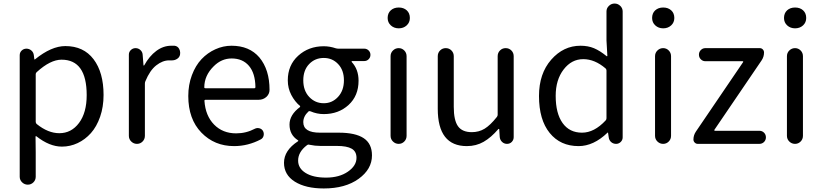

<svg xmlns="http://www.w3.org/2000/svg" viewBox="-20 -816 4666 1089"><path d="M91.8 186.5V-502.9Q91.8 -518.6 103 -529.3Q114.3 -540 129.9 -540Q145.5 -540 157.7 -529.8Q169.9 -519.5 171.9 -502.9L174.8 -479.5Q174.8 -478.5 176.3 -478.5Q177.7 -478.5 178.7 -479.5Q271.5 -554.7 350.6 -554.7Q454.1 -554.7 510.7 -480Q567.4 -405.3 567.4 -277.3Q567.4 -210 547.9 -153.8Q528.3 -97.7 495.6 -61Q462.9 -24.4 420.4 -4.4Q377.9 15.6 331.1 15.6Q260.7 15.6 186.5 -43Q184.6 -43.9 182.6 -43Q180.7 -42 181.6 -40L182.6 47.9V186.5Q182.6 205.1 169.4 218.3Q156.2 231.4 137.7 231.4Q119.1 231.4 105.5 218.3Q91.8 205.1 91.8 186.5ZM316.4 -60.5Q384.8 -60.5 428.2 -118.7Q471.7 -176.8 471.7 -276.4Q471.7 -477.5 329.1 -477.5Q265.6 -477.5 188.5 -407.2Q182.6 -402.3 182.6 -395.5V-125Q182.6 -117.2 188.5 -112.3Q252.9 -60.5 316.4 -60.5Z M710.9 -45.9V-505.9Q710.9 -521.5 722.2 -532.2Q733.4 -543 749 -543Q764.6 -543 776.4 -532.2Q788.1 -521.5 789.1 -505.9L793.9 -445.3Q793.9 -444.3 795.4 -444.3Q796.9 -444.3 797.9 -445.3Q827.1 -498 866.7 -527.3Q906.2 -556.6 951.2 -556.6Q961.9 -556.6 969.7 -556.6Q987.3 -554.7 996.1 -539.1Q1002 -528.3 1002 -516.6Q1002 -510.7 1001 -504.9Q997.1 -489.3 983.4 -481.4Q970.7 -473.6 956.1 -473.6Q954.1 -473.6 952.1 -473.6Q946.3 -473.6 939.5 -473.6Q902.3 -473.6 866.2 -445.3Q830.1 -417 804.7 -355.5Q801.8 -349.6 801.8 -341.8V-45.9Q801.8 -26.4 788.6 -13.2Q775.4 0 756.8 0Q738.3 0 724.6 -13.2Q710.9 -26.4 710.9 -45.9Z M1307.6 12.7Q1196.3 12.7 1122.1 -64Q1047.9 -140.6 1047.9 -271.5Q1047.9 -335 1068.4 -389.6Q1088.9 -444.3 1123 -480.5Q1157.2 -516.6 1201.7 -536.6Q1246.1 -556.6 1293 -556.6Q1394.5 -556.6 1451.2 -490.2Q1508.8 -420.9 1508.8 -306.6Q1508.8 -283.2 1491.2 -266.6Q1472.7 -250 1447.3 -250H1146.5Q1138.7 -250 1139.6 -243.2Q1145.5 -159.2 1194.3 -109.4Q1243.2 -59.6 1319.3 -59.6Q1376 -59.6 1425.8 -85.9Q1437.5 -91.8 1451.2 -88.4Q1464.8 -85 1471.7 -73.2Q1478.5 -60.5 1475.1 -46.4Q1471.7 -32.2 1459 -25.4Q1386.7 12.7 1307.6 12.7ZM1138.7 -320.3Q1138.7 -315.4 1145.5 -315.4H1421.9Q1428.7 -315.4 1428.7 -322.3Q1428.7 -322.3 1428.7 -322.3Q1427.7 -400.4 1392.1 -442.4Q1356.4 -484.4 1293.9 -484.4Q1236.3 -484.4 1192.4 -440.4Q1138.7 -387.7 1138.7 -320.3Z M1816.4 252.9Q1713.9 252.9 1652.3 214.4Q1590.8 175.8 1590.8 107.4Q1590.8 37.1 1669.9 -14.6Q1671.9 -15.6 1671.9 -17.6Q1671.9 -19.5 1669.9 -20.5Q1622.1 -50.8 1622.1 -109.4Q1622.1 -165 1681.6 -209Q1682.6 -210 1682.6 -211.9Q1682.6 -213.9 1681.6 -214.8Q1652.3 -239.3 1632.3 -277.3Q1612.3 -315.4 1612.3 -360.4Q1612.3 -446.3 1671.4 -500Q1730.5 -553.7 1816.4 -553.7Q1850.6 -553.7 1884.8 -542Q1892.6 -540 1899.4 -540H2045.9Q2060.5 -540 2070.8 -529.8Q2081.1 -519.5 2081.1 -504.9Q2081.1 -490.2 2070.8 -480Q2060.5 -469.7 2045.9 -469.7H1977.5Q1975.6 -469.7 1974.6 -467.8Q1973.6 -465.8 1974.6 -464.8Q2013.7 -422.9 2013.7 -358.4Q2013.7 -272.5 1957 -220.7Q1900.4 -168.9 1816.4 -168.9Q1777.3 -168.9 1741.2 -184.6Q1734.4 -187.5 1729.5 -183.6Q1700.2 -156.2 1700.2 -123Q1700.2 -63.5 1794.9 -63.5H1901.4Q1996.1 -63.5 2043 -32.2Q2089.8 -1 2089.8 65.4Q2089.8 143.6 2014.2 198.2Q1938.5 252.9 1816.4 252.9ZM1816.4 -230.5Q1864.3 -230.5 1897.5 -266.6Q1930.7 -302.7 1930.7 -360.4Q1930.7 -418 1897.9 -452.6Q1865.2 -487.3 1816.4 -487.3Q1766.6 -487.3 1733.4 -452.6Q1700.2 -418 1700.2 -360.4Q1700.2 -301.8 1733.9 -266.1Q1767.6 -230.5 1816.4 -230.5ZM1829.1 191.4Q1904.3 191.4 1953.1 157.7Q2002 124 2002 79.1Q2002 43 1974.6 27.3Q1947.3 11.7 1890.6 11.7H1796.9Q1766.6 11.7 1734.4 4.9Q1732.4 3.9 1730.5 3.9Q1725.6 3.9 1720.7 7.8Q1670.9 45.9 1670.9 94.7Q1670.9 138.7 1713.4 165Q1755.9 191.4 1829.1 191.4Z M2195.3 -45.9V-497.1Q2195.3 -516.6 2209 -529.8Q2222.7 -543 2241.2 -543Q2259.8 -543 2272.9 -529.8Q2286.1 -516.6 2286.1 -497.1V-45.9Q2286.1 -26.4 2272.9 -13.2Q2259.8 0 2241.2 0Q2222.7 0 2209 -13.2Q2195.3 -26.4 2195.3 -45.9ZM2178.7 -713.9Q2178.7 -741.2 2196.3 -757.3Q2213.9 -773.4 2241.7 -773.4Q2269.5 -773.4 2287.1 -757.3Q2304.7 -741.2 2304.7 -713.9Q2304.7 -688.5 2286.6 -671.9Q2268.6 -655.3 2241.7 -655.3Q2214.8 -655.3 2196.8 -671.9Q2178.7 -688.5 2178.7 -713.9Z M2627.9 12.7Q2462.9 12.7 2462.9 -199.2V-497.1Q2462.9 -516.6 2476.1 -529.8Q2489.3 -543 2508.3 -543Q2527.3 -543 2540.5 -529.8Q2553.7 -516.6 2553.7 -497.1V-210Q2553.7 -133.8 2577.6 -100.1Q2601.6 -66.4 2656.2 -66.4Q2696.3 -66.4 2728.5 -85.9Q2760.7 -105.5 2797.9 -152.3Q2802.7 -158.2 2802.7 -165V-497.1Q2802.7 -516.6 2815.9 -529.8Q2829.1 -543 2848.1 -543Q2867.2 -543 2880.4 -529.8Q2893.6 -516.6 2893.6 -497.1V-38.1Q2893.6 -22.5 2882.8 -11.2Q2872.1 0 2855.5 0Q2839.8 0 2828.1 -10.7Q2816.4 -21.5 2814.5 -38.1L2811.5 -84Q2810.5 -85 2809.1 -85Q2807.6 -85 2806.6 -84Q2765.6 -36.1 2723.1 -11.7Q2680.7 12.7 2627.9 12.7Z M3261.7 12.7Q3158.2 12.7 3097.7 -62Q3037.1 -136.7 3037.1 -271.5Q3037.1 -398.4 3106.4 -477.5Q3175.8 -556.6 3272.5 -556.6Q3315.4 -556.6 3349.1 -542.5Q3382.8 -528.3 3419.9 -498Q3421.9 -496.1 3423.3 -497.1Q3424.8 -498 3424.8 -500L3419.9 -586.9V-751Q3419.9 -769.5 3433.6 -782.7Q3447.3 -795.9 3465.8 -795.9Q3484.4 -795.9 3498 -782.7Q3511.7 -769.5 3511.7 -751V-37.1Q3511.7 -21.5 3500.5 -10.7Q3489.3 0 3474.6 0Q3458 0 3446.3 -10.3Q3434.6 -20.5 3432.6 -37.1L3428.7 -63.5Q3428.7 -64.5 3427.7 -64.5Q3426.8 -64.5 3425.8 -63.5Q3346.7 12.7 3261.7 12.7ZM3281.2 -63.5Q3350.6 -63.5 3415 -132.8Q3419.9 -137.7 3419.9 -145.5V-416Q3419.9 -422.9 3415 -427.7Q3353.5 -480.5 3288.1 -480.5Q3221.7 -480.5 3176.8 -421.9Q3131.8 -363.3 3131.8 -272.5Q3131.8 -172.9 3170.9 -118.2Q3210 -63.5 3281.2 -63.5Z M3695.3 -45.9V-497.1Q3695.3 -516.6 3709 -529.8Q3722.7 -543 3741.2 -543Q3759.8 -543 3772.9 -529.8Q3786.1 -516.6 3786.1 -497.1V-45.9Q3786.1 -26.4 3772.9 -13.2Q3759.8 0 3741.2 0Q3722.7 0 3709 -13.2Q3695.3 -26.4 3695.3 -45.9ZM3678.7 -713.9Q3678.7 -741.2 3696.3 -757.3Q3713.9 -773.4 3741.7 -773.4Q3769.5 -773.4 3787.1 -757.3Q3804.7 -741.2 3804.7 -713.9Q3804.7 -688.5 3786.6 -671.9Q3768.6 -655.3 3741.7 -655.3Q3714.8 -655.3 3696.8 -671.9Q3678.7 -688.5 3678.7 -713.9Z M3937.5 0Q3927.7 0 3920.4 -7.3Q3913.1 -14.6 3913.1 -24.4Q3913.1 -48.8 3926.8 -69.3L4194.3 -462.9Q4196.3 -464.8 4195.3 -466.8Q4194.3 -468.8 4191.4 -468.8H3980.5Q3965.8 -468.8 3955.1 -479.5Q3944.3 -490.2 3944.3 -505.9Q3944.3 -521.5 3955.1 -532.2Q3965.8 -543 3980.5 -543H4289.1Q4299.8 -543 4306.6 -535.6Q4313.5 -528.3 4313.5 -518.6Q4313.5 -494.1 4299.8 -473.6L4032.2 -80.1Q4030.3 -78.1 4031.7 -76.2Q4033.2 -74.2 4035.2 -74.2H4287.1Q4302.7 -74.2 4313.5 -63.5Q4324.2 -52.7 4324.2 -37.1Q4324.2 -21.5 4313.5 -10.7Q4302.7 0 4287.1 0Z M4443.4 -45.9V-497.1Q4443.4 -516.6 4457 -529.8Q4470.7 -543 4489.3 -543Q4507.8 -543 4521 -529.8Q4534.2 -516.6 4534.2 -497.1V-45.9Q4534.2 -26.4 4521 -13.2Q4507.8 0 4489.3 0Q4470.7 0 4457 -13.2Q4443.4 -26.4 4443.4 -45.9ZM4426.8 -713.9Q4426.8 -741.2 4444.3 -757.3Q4461.9 -773.4 4489.7 -773.4Q4517.6 -773.4 4535.2 -757.3Q4552.7 -741.2 4552.7 -713.9Q4552.7 -688.5 4534.7 -671.9Q4516.6 -655.3 4489.7 -655.3Q4462.9 -655.3 4444.8 -671.9Q4426.8 -688.5 4426.8 -713.9Z"/></svg>

Font: Gen Jyuu Gothic Regular
Style: Regular
Weight: 400
Designer: [Source Han Sans]
Ryoko NISHIZUKA  (kana & ideographs); Paul D. Hunt (Latin, Greek & Cyrillic); Wenlong ZHANG  (bopomofo
Version: Version 1.002.20150607